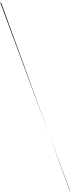

<svg xmlns="http://www.w3.org/2000/svg" viewBox="-4897 -26910 10317 26347"><g transform="rotate(-20 261.0 -13736.5)"><path d="M0 0C0 -33 34 67 34 21C34 -23 -32 34 -32 98C-32 132 -62 114 -62 -27573C-62 -27551 -165 -27481 -165 -27399Z"/></g></svg>

Font: Prida01
Style: Bold
Weight: 700
Designer: gluk
Foundry: gluk
Version: Version 00.072